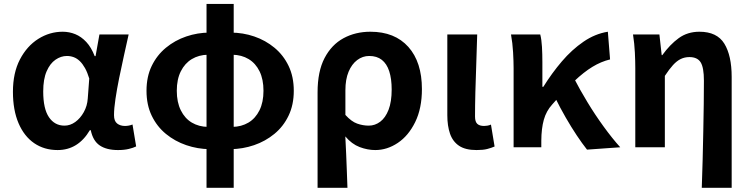

<svg xmlns="http://www.w3.org/2000/svg" viewBox="-20 -731 3725 953"><path d="M265.9 13.8Q199.6 13.8 149.7 -20.3Q99.9 -54.4 72 -119.5Q44.2 -184.6 44.2 -275.5Q44.2 -369.3 78.9 -435.9Q113.6 -502.4 170 -538Q226.4 -573.5 291.1 -573.5Q324 -573.5 353.6 -561.4Q383.3 -549.3 408.2 -522.7Q433.1 -496.1 450 -452.4H454.3L473.5 -559.8H618.5Q607.5 -509.8 594.9 -453.7Q582.4 -397.7 571.3 -342.8Q560.2 -287.8 553.1 -240.2Q545.9 -192.5 545.9 -159.3Q545.9 -130.2 561.4 -118Q576.9 -105.8 600.5 -105.8Q608.9 -105.8 618.6 -107.5Q628.3 -109.2 637.7 -113L655.8 -4.2Q641.6 2.9 619.1 8.3Q596.5 13.8 565.5 13.8Q509.1 13.8 475.2 -9Q441.4 -31.8 430.5 -84.8H426Q367.6 13.8 265.9 13.8ZM300.1 -107.4Q328.5 -107.4 353.6 -125.5Q378.7 -143.6 395.9 -174.4Q413.2 -205.2 415.6 -242.3L423 -341.3Q413.9 -371.4 402 -392.9Q390 -414.3 376.1 -427.7Q362.1 -441.2 345.9 -447.2Q329.6 -453.2 312 -453.2Q282.5 -453.2 255.3 -434.5Q228.2 -415.8 211.4 -377Q194.5 -338.2 194.5 -277.1Q194.5 -191 223 -149.2Q251.4 -107.4 300.1 -107.4Z M1020.7 9.4Q960.7 8.7 904.5 -10.5Q848.2 -29.7 803.5 -66.4Q758.9 -103 733 -156.8Q707.2 -210.5 707.2 -280.4Q707.2 -350.3 733 -403.7Q758.9 -457.2 803.5 -494Q848.2 -530.9 904.5 -550Q960.7 -569.2 1020.7 -569.2L1012.1 -459.4Q966.9 -458.6 932.1 -437.7Q897.4 -416.8 877.5 -377.1Q857.5 -337.4 857.5 -280.4Q857.5 -223.5 877.5 -183.4Q897.4 -143.2 932.1 -122.5Q966.9 -101.9 1012.1 -101.1ZM1124.6 9.4 1133.2 -101.1Q1178.5 -101.9 1213.2 -122.5Q1247.9 -143.2 1267.9 -183.4Q1287.8 -223.5 1287.8 -280.4Q1287.8 -337.4 1268.3 -377.1Q1248.8 -416.8 1214.2 -437.7Q1179.6 -458.6 1133.2 -459.4L1124.6 -569.2Q1186.1 -569.2 1242 -550Q1298 -530.9 1342.5 -494Q1386.9 -457.2 1412.5 -403.7Q1438.2 -350.3 1438.2 -280.4Q1438.2 -210.5 1412.3 -156.8Q1386.5 -103 1341.9 -66.4Q1297.3 -29.7 1241.1 -10.5Q1184.9 8.7 1124.6 9.4ZM1005.1 201.1V-711.4H1140V201.1Z M1556.3 201.1V-272.9Q1556.3 -376.6 1591 -442.9Q1625.8 -509.3 1685.1 -541.4Q1744.3 -573.5 1818.5 -573.5Q1939.5 -573.5 2006.9 -498.1Q2074.2 -422.6 2074.2 -288.9Q2074.2 -192.9 2040.8 -125Q2007.5 -57.1 1954.5 -21.7Q1901.5 13.8 1842.6 13.8Q1804.5 13.8 1765.2 -1Q1725.9 -15.9 1694 -53.9Q1696.6 -8.7 1698.2 33.2Q1699.9 75 1701.5 116.3Q1703 157.5 1704.6 201.1ZM1810.3 -107.4Q1841.3 -107.4 1867.3 -126.9Q1893.2 -146.4 1908.7 -186.2Q1924.1 -226.1 1924.1 -286.6Q1924.1 -340.3 1911.9 -377.5Q1899.8 -414.6 1875.2 -433.9Q1850.6 -453.2 1812.6 -453.2Q1779.9 -453.2 1752.9 -432.9Q1725.9 -412.5 1710.2 -374.9Q1694.4 -337.2 1694.4 -282.8V-160.6Q1724.3 -127.5 1752.8 -117.5Q1781.3 -107.4 1810.3 -107.4Z M2345.5 13.8Q2289.8 13.8 2258.4 -7.5Q2227 -28.7 2213.6 -67.7Q2200.3 -106.6 2200.3 -158.8V-559.8H2348.6Q2347 -491.7 2344.1 -417.3Q2341.1 -342.9 2339.5 -274Q2337.8 -205.1 2337.8 -152.6Q2337.8 -126.6 2349.1 -116.2Q2360.5 -105.8 2382.8 -105.8Q2390 -105.8 2399.3 -107.3Q2408.5 -108.8 2416.9 -112.6L2434.9 -3.8Q2418.5 3.3 2398.4 8.5Q2378.2 13.8 2345.5 13.8Z M2529.3 0V-392.9Q2529.3 -426.4 2526.7 -471.8Q2524.1 -517.1 2516.4 -559.8H2661.6Q2668.1 -534 2670.1 -498.1Q2672.1 -462.3 2672.1 -423V-300.2H2676.9Q2719.3 -368.2 2768.8 -426.2Q2818.3 -484.3 2875.9 -523.8Q2933.4 -563.3 2997.1 -573.5L3008.1 -436.1Q2963.1 -425.2 2920.5 -399.2Q2877.8 -373.3 2830 -327.9Q2782.2 -282.5 2720.7 -212.2Q2691.4 -180 2679.3 -136.7Q2667.2 -93.4 2666.8 -32.6V0ZM2893.7 11.7Q2869.4 -19 2842.7 -59.1Q2815.9 -99.3 2788.3 -147.1Q2760.7 -194.9 2734.4 -248.3L2829.1 -342.4Q2857.4 -287.2 2895.5 -224.3Q2933.5 -161.4 2976.2 -102.8Q3018.8 -44.1 3058.6 0Z M3463.3 201.1Q3465.9 135.1 3467.6 63Q3469.2 -9 3470.8 -79.8Q3472.4 -150.6 3473.1 -214.8Q3473.9 -278.9 3473.9 -330.9Q3473.9 -396 3457.6 -421.9Q3441.3 -447.7 3401.7 -447.7Q3378.7 -447.7 3359 -438.2Q3339.3 -428.7 3320.6 -408.2Q3301.9 -387.7 3280 -354.4V0H3133.3V-392.9Q3133.3 -426.4 3131.2 -470.4Q3129.1 -514.3 3122 -559.8H3253L3264.4 -457.2H3267.2Q3305.2 -510 3349 -541.8Q3392.8 -573.5 3451.5 -573.5Q3538.9 -573.5 3575.3 -514.3Q3611.7 -455 3611.7 -349.1V201.1Z"/></svg>

Font: Noto Sans TC Thin
Style: Regular
Weight: 100
Designer: Ryoko NISHIZUKA 西塚涼子 (kana, bopomofo & ideographs); Paul D. Hunt (Latin, Greek & Cyrillic); Sandoll Communications 산돌커뮤니
Foundry: Adobe
Version: Version 2.004-H2;hotconv 1.0.118;makeotfexe 2.5.65603